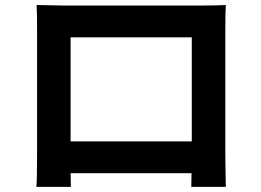

<svg xmlns="http://www.w3.org/2000/svg" viewBox="-20 -729 1040 766"><path d="M745.1 -580.1H261.7V-165H745.1ZM878.9 -612.3V-122.1Q878.9 -104.5 879.4 -71.3Q879.9 -38.1 880.4 -11.2Q880.9 15.6 880.9 16.6H743.2L744.1 -38.1H261.7L262.7 16.6H125Q127.9 2 127.9 -123V-612.3Q127.9 -680.7 126 -709Q208 -707 232.4 -707H782.2Q844.7 -707 880.9 -709Q878.9 -678.7 878.9 -612.3Z"/></svg>

Font: Gen Shin Gothic Bold
Style: Bold
Weight: 700
Designer: [Source Han Sans]
Ryoko NISHIZUKA  (kana & ideographs); Paul D. Hunt (Latin, Greek & Cyrillic); Wenlong ZHANG  (bopomofo
Version: Version 1.002.20150607